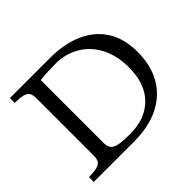

<svg xmlns="http://www.w3.org/2000/svg" viewBox="-155 -916 1133 1133"><g transform="rotate(-45 411.0 -350.0)"><path d="M43 0V-40L64 -41Q116 -43 134.5 -57.5Q153 -72 153 -108V-592Q153 -628 134.5 -642.5Q116 -657 64 -659L43 -660V-700H377Q499 -700 587 -660Q675 -620 722 -544.5Q769 -469 769 -360Q769 -249 723.5 -168.5Q678 -88 590.5 -44Q503 0 377 0ZM395 -48Q521 -48 594.5 -121.5Q668 -195 668 -332Q668 -430 630.5 -502Q593 -574 527 -613.5Q461 -653 377 -653Q344 -653 313 -651.5Q282 -650 247 -646V-119Q247 -91 260 -75.5Q273 -60 305.5 -54Q338 -48 395 -48Z"/></g></svg>

Font: Hedvig Letters Serif 12pt
Style: Regular
Weight: 400
Designer: Alexander Örn & Tor Weibull
Foundry: Kanon Foundry
Version: Version 1.000; ttfautohint (v1.8.4.7-5d5b)